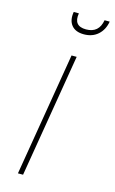

<svg xmlns="http://www.w3.org/2000/svg" viewBox="-114 -773 493 820"><g transform="rotate(15 132.5 -363.5)"><path d="M54 0 144.9 -545.5H167.6L76.7 0ZM242.2 -727.3H264.9Q258.5 -690 233.8 -668.1Q209.2 -646.3 171.9 -646.3Q134.6 -646.3 117 -668.1Q99.4 -690 105.8 -727.3H128.6Q118.6 -669 175.4 -669Q232.2 -669 242.2 -727.3Z"/></g></svg>

Font: Inter Thin  BETA
Style: Italic
Weight: 100
Italic angle: -9.39999°
Designer: Rasmus Andersson
Foundry: rsms
Version: Version 3.011;git-f93a4a705